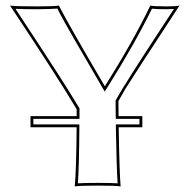

<svg xmlns="http://www.w3.org/2000/svg" viewBox="-20 -668 693 691"><path d="M255.9 -250Q255.9 -254.4 255.9 -262.9Q255.9 -271.5 255.9 -274.9Q194.3 -379.4 16.1 -647.9Q33.7 -645 113.8 -645Q174.3 -645 191.9 -647.9Q226.6 -580.1 352.5 -365.7Q355.5 -360.8 357.4 -357.4Q459.5 -520 521 -647.9Q533.7 -645 579.1 -645Q612.8 -645 626 -647.9Q448.7 -377 431.2 -348.1Q417 -324.2 406.2 -304.2Q406.2 -288.6 406.7 -250H492.2V-210H407.2Q409.7 -48.3 414.1 2.9Q397.5 0 331.1 0Q265.6 0 249 2.9Q254.4 -51.8 255.9 -210H89.8V-250ZM266.1 -250V-240.2H100.1V-220.2H265.6V-210Q264.6 -67.4 260.3 -8.3Q282.7 -9.8 331.1 -9.8Q380.9 -9.8 403.3 -8.3Q399.4 -68.8 397 -210V-220.2H481.9V-240.2H397L396.5 -250Q396 -290 396 -304.2V-306.6L397.5 -309.1Q428.2 -365.2 577.1 -591.8Q592.8 -615.7 606 -635.7Q595.2 -635.3 579.1 -634.8Q542.5 -634.8 526.9 -636.7Q464.8 -509.8 365.7 -352.1L356.9 -338.4L348.6 -352.5Q222.7 -567.4 194.3 -621.6Q189.9 -629.9 186.5 -637.2Q165.5 -635.3 113.8 -634.8Q62 -634.8 35.6 -636.2Q213.9 -366.7 264.6 -280.3L266.1 -277.8V-274.9Q266.1 -271 266.1 -262.7Q266.1 -253.9 266.1 -250Z"/></svg>

Font: Linux Biolinum Outline O
Style: Bold
Weight: 700
Designer: Philipp H. Poll
Foundry: Philipp H. Poll
Version: Version 0.9.2